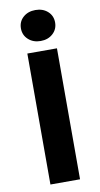

<svg xmlns="http://www.w3.org/2000/svg" viewBox="-95 -898 491 941"><g transform="rotate(-10 150.5 -427.5)"><path d="M76.8 0V-651.8H224.2V0ZM152.3 -700.9Q115.4 -700.9 91.3 -722.9Q67.2 -744.8 67.2 -778.1Q67.2 -812.1 91.3 -833.5Q115.4 -855 152.3 -855Q189.3 -855 213.3 -833.5Q237.3 -812.1 237.3 -778.1Q237.3 -744.8 213.3 -722.9Q189.3 -700.9 152.3 -700.9Z"/></g></svg>

Font: SourceSans3VF
Style: Regular
Weight: 200
Designer: Paul D. Hunt
Foundry: Adobe
Version: Version 3.052;hotconv 1.1.0;makeotfexe 2.6.0